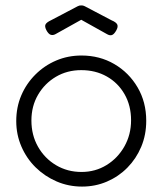

<svg xmlns="http://www.w3.org/2000/svg" viewBox="-20 -674 600 709"><path d="M283 15Q233 15 189 -4Q145 -23 111.5 -56Q78 -89 59 -133Q40 -177 40 -227Q40 -278 58.5 -321.5Q77 -365 110.5 -398.5Q144 -432 187.5 -450.5Q231 -469 281 -469Q348 -469 402 -437.5Q456 -406 488 -351.5Q520 -297 520 -228Q520 -176 501.5 -132Q483 -88 450.5 -55Q418 -22 375 -3.5Q332 15 283 15ZM281 -39Q332 -39 373.5 -64.5Q415 -90 439.5 -133.5Q464 -177 464 -230Q464 -284 440 -326Q416 -368 374.5 -391.5Q333 -415 280 -415Q228 -415 186.5 -390.5Q145 -366 120.5 -324Q96 -282 96 -229Q96 -175 120.5 -132Q145 -89 187 -64Q229 -39 281 -39ZM280 -654Q284 -654 286.5 -653.5Q289 -653 293 -651L392 -599Q409 -592 413 -583.5Q417 -575 409 -561Q401 -547 393 -544.5Q385 -542 375 -548L280 -601L185 -548Q176 -543 167.5 -545.5Q159 -548 151 -563Q144 -577 148.5 -584.5Q153 -592 168 -599L267 -651Q271 -653 273.5 -653.5Q276 -654 280 -654Z"/></svg>

Font: Fredoka Light Light
Style: Regular
Weight: 300
Version: Version 2.001